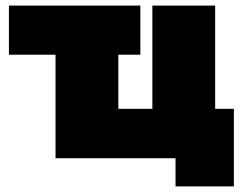

<svg xmlns="http://www.w3.org/2000/svg" viewBox="-20 -567 870 688"><path d="M179 0H609V101H818V-177H751V-547H526V-177H404V-371H483V-547H12V-371H179Z"/></svg>

Font: Chess Sans Black
Style: Regular
Weight: 900
Designer: Wolf Bōese
Foundry: Wolf Bōese
Version: Version 7.223;Glyphs 3.3 (3306)